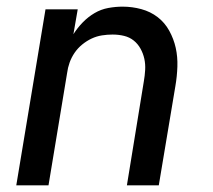

<svg xmlns="http://www.w3.org/2000/svg" viewBox="-20 -558 640 578"><path d="M29 0 117 -530H214L201 -455Q213 -474 229 -490.5Q245 -507 264.5 -518.5Q284 -530 306 -534Q328 -538 349 -538Q378 -538 405.5 -530.5Q433 -523 454.5 -506.5Q476 -490 489.5 -465.5Q503 -441 509 -414Q515 -387 514 -357.5Q513 -328 508 -299L458 0H362L413 -313Q416 -330 417 -347.5Q418 -365 414.5 -381Q411 -397 403 -411.5Q395 -426 382.5 -436Q370 -446 353.5 -450Q337 -454 319 -454Q303 -454 287 -451.5Q271 -449 256 -442Q241 -435 227.5 -424Q214 -413 204.5 -399Q195 -385 189.5 -369.5Q184 -354 182 -338L126 0Z"/></svg>

Font: Iosevka Curly Medium Extended
Style: Italic
Weight: 500
Width: 7
Italic angle: -9°
Monospace: yes
Designer: Belleve Invis
Foundry: Belleve Invis
Version: Version 11.1.0; ttfautohint (v1.8.3)